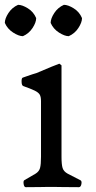

<svg xmlns="http://www.w3.org/2000/svg" viewBox="-43 -775 398 796"><path d="M152 0Q139 0 122.5 0.5Q106 1 64 1Q57 1 55 -12Q53 -25 58 -28Q90 -46 104.5 -55Q119 -64 123 -78.5Q127 -93 127 -125V-356Q127 -374 121.5 -383Q116 -392 100.5 -399.5Q85 -407 54 -418Q47 -420 46.5 -435.5Q46 -451 51 -453Q56 -455 68 -459Q80 -463 91.5 -467Q103 -471 108 -472Q153 -491 171 -498.5Q189 -506 203 -511L212 -504V-125Q212 -93 216.5 -78.5Q221 -64 237.5 -55Q254 -46 290 -28Q297 -25 294.5 -12Q292 1 284 1Q236 1 217.5 0.5Q199 0 184 0ZM52 -625Q35 -625 11.5 -640Q-12 -655 -23 -680Q-23 -698 -8 -721Q7 -744 32 -755Q49 -755 72.5 -740.5Q96 -726 107 -700Q107 -682 92 -659Q77 -636 52 -625ZM242 -625Q225 -625 201.5 -640Q178 -655 167 -680Q167 -698 182 -721Q197 -744 222 -755Q239 -755 262.5 -740.5Q286 -726 297 -700Q297 -682 282 -659Q267 -636 242 -625Z"/></svg>

Font: Anvers
Style: Regular
Weight: 400
Designer: Ishtar van Looy
Version: Version 1.000